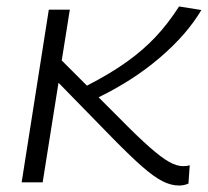

<svg xmlns="http://www.w3.org/2000/svg" viewBox="-20 -564 643 594"><path d="M47 0 131 -534H196L171 -377L249 -299Q321 -336 372 -372.5Q423 -409 461.5 -450Q500 -491 534 -544L603 -533Q558 -457 475 -386Q392 -315 285 -263L349 -199Q406 -141 443 -108.5Q480 -76 503.5 -63Q527 -50 546 -50Q551 -50 556.5 -50.5Q562 -51 567 -53L563 4Q549 10 534 10Q509 10 482.5 -3.5Q456 -17 420 -48.5Q384 -80 330 -135L161 -308L112 0Z"/></svg>

Font: Georama Expanded Light
Style: Italic
Weight: 300
Width: 7
Italic angle: -9°
Designer: Jean-Baptiste Levee
Foundry: Production Type
Version: Version 1.000